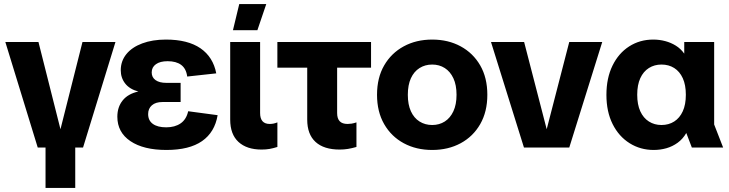

<svg xmlns="http://www.w3.org/2000/svg" viewBox="-20 -730 3609 950"><path d="M166.7 0 6.4 -522.2H170.3L279.2 -90.6L388.1 -522.2H551.3L390.9 0ZM205.3 200V-21H352.3V200Z M803.4 12Q690.3 12 625.4 -31.6Q560.6 -75.2 560.6 -152.5Q560.6 -200.3 586.9 -233Q613.2 -265.8 664.5 -277.2Q621.3 -288.7 599.4 -316.8Q577.5 -344.8 577.5 -382.4Q577.5 -427.8 605.1 -462Q632.8 -496.3 683.5 -515.2Q734.2 -534.2 801 -534.2Q909.1 -534.2 971.9 -491.1Q1034.6 -447.9 1050 -367L906.3 -351.3Q901.2 -390.5 876.4 -408.9Q851.7 -427.2 809.4 -427.2Q772.3 -427.2 751.5 -412.3Q730.6 -397.4 730.6 -371.7Q730.6 -347.1 749.8 -333.5Q768.9 -320 802.8 -320H873.7V-225.2H783.9Q750 -225.2 731.5 -209Q713 -192.8 713 -165.6Q713 -133.6 736.5 -116.8Q759.9 -100 802.4 -100Q845.4 -100 873.8 -119.6Q902.1 -139.2 911.1 -179.6L1056.8 -160.1Q1042.7 -75.7 979.7 -31.8Q916.7 12 803.4 12Z M1274 10Q1201.1 10 1160 -27.7Q1119 -65.4 1119 -138.3V-522.2H1267V-170.8Q1267 -143.5 1279 -130.1Q1291 -116.7 1314.5 -116.7Q1322.7 -116.7 1332.1 -118.3Q1341.4 -120 1352.5 -124.5V-2.9Q1332 3.6 1314.3 6.8Q1296.5 10 1274 10ZM1132.6 -580.5 1163.8 -710H1297.5L1253.5 -580.5Z M1660.6 10Q1582.5 10 1541.3 -27.7Q1500.1 -65.4 1500.1 -138.3V-449H1648.1V-170.8Q1648.1 -143.5 1660.8 -130.1Q1673.4 -116.7 1700 -116.7Q1708.9 -116.7 1719.7 -118.3Q1730.5 -120 1743.7 -124.5V-2.9Q1721.2 3.6 1701.7 6.8Q1682.2 10 1660.6 10ZM1352.4 -395.3V-522.2H1815.9V-395.3Z M2118.4 12Q2039.4 12 1977.7 -21.3Q1916 -54.6 1880.8 -115.9Q1845.5 -177.2 1845.5 -260.9Q1845.5 -345.4 1880.8 -406.3Q1916 -467.3 1977.7 -500.7Q2039.4 -534.2 2118.4 -534.2Q2197.7 -534.2 2259.3 -500.7Q2320.9 -467.3 2356.1 -406.3Q2391.3 -345.4 2391.3 -260.9Q2391.3 -177.2 2356.1 -115.9Q2320.9 -54.6 2259.3 -21.3Q2197.7 12 2118.4 12ZM2118.4 -111.5Q2153.6 -111.5 2180.7 -128.8Q2207.8 -146.1 2223.3 -179.4Q2238.9 -212.6 2238.9 -260.9Q2238.9 -309.6 2223.3 -342.8Q2207.8 -376 2180.7 -393.3Q2153.6 -410.6 2118.4 -410.6Q2083.3 -410.6 2055.8 -393.3Q2028.3 -376 2013.1 -342.8Q1997.9 -309.6 1997.9 -260.9Q1997.9 -212.6 2013.1 -179.4Q2028.3 -146.1 2055.8 -128.8Q2083.3 -111.5 2118.4 -111.5Z M2572.5 0 2409.4 -522.2H2573.3L2685 -90.6L2796.6 -522.2H2959.8L2796.7 0Z M3214.4 12Q3148.6 12 3095.3 -21.4Q3041.9 -54.8 3011.2 -116.1Q2980.5 -177.4 2980.5 -260.5Q2980.5 -343.6 3010.5 -405.1Q3040.5 -466.7 3093.1 -500.4Q3145.7 -534.2 3212.3 -534.2Q3243 -534.2 3271.5 -526.6Q3300.1 -519 3324.3 -503.9Q3348.5 -488.8 3365.6 -464.6V-522.2H3513.6V-114L3558 0H3403.2L3375.7 -71.9Q3358.5 -42.2 3333 -23.7Q3307.6 -5.3 3277.4 3.4Q3247.3 12 3214.4 12ZM3252.9 -111.5Q3288.8 -111.5 3315.9 -128.8Q3343.1 -146.1 3358.3 -179.4Q3373.5 -212.6 3373.5 -261.2Q3373.5 -309.8 3358.3 -343.1Q3343.1 -376.3 3315.9 -393.5Q3288.8 -410.6 3252.9 -410.6Q3218 -410.6 3190.7 -393.5Q3163.3 -376.3 3148.1 -343.1Q3132.9 -309.8 3132.9 -261.2Q3132.9 -212.6 3148.1 -179.4Q3163.3 -146.1 3190.7 -128.8Q3218 -111.5 3252.9 -111.5Z"/></svg>

Font: TikTok Sans Light
Style: Regular
Weight: 300
Version: Version 4.000